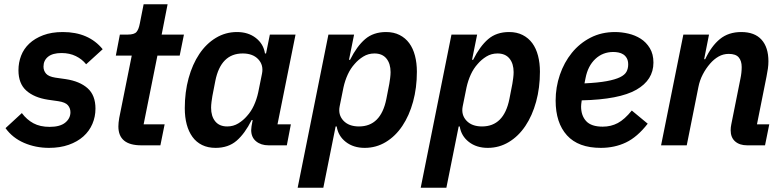

<svg xmlns="http://www.w3.org/2000/svg" viewBox="-20 -685 3695 905"><path d="M211 12Q148 12 93.5 -11.5Q39 -35 6 -81L83 -152Q106 -121 137.5 -104Q169 -87 214 -87Q263 -87 287.5 -107Q312 -127 312 -156Q312 -175 300 -189Q288 -203 255 -208L206 -215Q141 -225 104 -258Q67 -291 67 -354Q67 -390 79.5 -422.5Q92 -455 118 -479.5Q144 -504 183.5 -519Q223 -534 276 -534Q398 -534 464 -453L386 -382Q367 -406 337.5 -420.5Q308 -435 270 -435Q228 -435 206.5 -417.5Q185 -400 185 -371Q185 -352 197 -338Q209 -324 241 -319L290 -312Q356 -302 393 -269Q430 -236 430 -173Q430 -135 415.5 -101Q401 -67 373 -42Q345 -17 304 -2.5Q263 12 211 12Z M646 0Q538 0 538 -89Q538 -97 539 -107.5Q540 -118 542 -129L601 -423H526L545 -522H582Q613 -522 623.5 -534.5Q634 -547 639 -574L657 -665H770L742 -522H847L827 -423H722L657 -99H756L736 0Z M1246 0Q1210 0 1187 -19Q1164 -38 1164 -72Q1164 -80 1165.5 -89Q1167 -98 1168 -103L1171 -119H1166Q1134 -55 1095 -21.5Q1056 12 996 12Q960 12 932.5 -1.5Q905 -15 887 -40Q869 -65 860 -99Q851 -133 851 -175Q851 -251 869 -316.5Q887 -382 919.5 -430.5Q952 -479 997.5 -506.5Q1043 -534 1097 -534Q1150 -534 1186 -506Q1222 -478 1229 -433H1234L1252 -522H1373L1288 -99H1351L1332 0ZM1051 -89Q1080 -89 1103.5 -103.5Q1127 -118 1144 -138Q1164 -160 1177 -188.5Q1190 -217 1197 -249L1215 -338Q1223 -378 1197.5 -405.5Q1172 -433 1124 -433Q1021 -433 995 -304L981 -232Q979 -221 977 -205Q975 -189 975 -177Q975 -137 994.5 -113Q1014 -89 1051 -89Z M1528 -522H1649L1625 -403H1630Q1662 -467 1701 -500.5Q1740 -534 1800 -534Q1836 -534 1863.5 -520Q1891 -506 1909 -481.5Q1927 -457 1936 -422.5Q1945 -388 1945 -347Q1945 -271 1927 -205.5Q1909 -140 1876.5 -91.5Q1844 -43 1798.5 -15.5Q1753 12 1699 12Q1646 12 1610 -16Q1574 -44 1567 -89H1562L1504 200H1383ZM1672 -89Q1775 -89 1801 -218L1815 -290Q1817 -301 1819 -317Q1821 -333 1821 -345Q1821 -385 1801.5 -409Q1782 -433 1745 -433Q1716 -433 1692.5 -418.5Q1669 -404 1652 -384Q1632 -362 1619 -333.5Q1606 -305 1599 -273L1581 -184Q1573 -144 1598.5 -116.5Q1624 -89 1672 -89Z M2108 -522H2229L2205 -403H2210Q2242 -467 2281 -500.5Q2320 -534 2380 -534Q2416 -534 2443.5 -520Q2471 -506 2489 -481.5Q2507 -457 2516 -422.5Q2525 -388 2525 -347Q2525 -271 2507 -205.5Q2489 -140 2456.5 -91.5Q2424 -43 2378.5 -15.5Q2333 12 2279 12Q2226 12 2190 -16Q2154 -44 2147 -89H2142L2084 200H1963ZM2252 -89Q2355 -89 2381 -218L2395 -290Q2397 -301 2399 -317Q2401 -333 2401 -345Q2401 -385 2381.5 -409Q2362 -433 2325 -433Q2296 -433 2272.5 -418.5Q2249 -404 2232 -384Q2212 -362 2199 -333.5Q2186 -305 2179 -273L2161 -184Q2153 -144 2178.5 -116.5Q2204 -89 2252 -89Z M2812 12Q2706 12 2652.5 -47Q2599 -106 2599 -211Q2599 -274 2619 -332.5Q2639 -391 2675.5 -436Q2712 -481 2763.5 -507.5Q2815 -534 2879 -534Q2910 -534 2942 -526.5Q2974 -519 3000 -502.5Q3026 -486 3043 -458Q3060 -430 3060 -390Q3060 -308 2979.5 -262Q2899 -216 2722 -212Q2719 -192 2719 -183Q2719 -140 2743 -114Q2767 -88 2821 -88Q2860 -88 2892 -105Q2924 -122 2958 -164L3033 -102Q2984 -39 2930.5 -13.5Q2877 12 2812 12ZM2871 -440Q2821 -440 2786 -407Q2751 -374 2740 -317L2735 -292Q2799 -295 2839.5 -302.5Q2880 -310 2902.5 -321Q2925 -332 2933 -347Q2941 -362 2941 -381Q2941 -399 2934.5 -410.5Q2928 -422 2918 -428.5Q2908 -435 2895.5 -437.5Q2883 -440 2871 -440Z M3096 0 3201 -522H3322L3299 -406H3304Q3333 -468 3373.5 -501Q3414 -534 3474 -534Q3537 -534 3569.5 -498Q3602 -462 3602 -396Q3602 -379 3599.5 -361.5Q3597 -344 3593 -324L3548 -99H3606L3586 0H3502Q3466 0 3445 -18.5Q3424 -37 3424 -71Q3424 -85 3427 -99L3470 -314Q3476 -342 3476 -369Q3476 -398 3462 -414.5Q3448 -431 3415 -431Q3389 -431 3367 -418.5Q3345 -406 3327 -385Q3307 -362 3292.5 -334Q3278 -306 3272 -275L3217 0Z"/></svg>

Font: IBM Plex Sans SmBld
Style: Italic
Weight: 600
Italic angle: -11°
Designer: Mike Abbink, Paul van der Laan, Pieter van Rosmalen
Foundry: Bold Monday
Version: Version 3.005